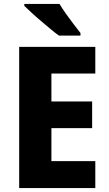

<svg xmlns="http://www.w3.org/2000/svg" viewBox="-20 -951 552 971"><path d="M462 0H77V-714H462V-579H240V-438H446V-303H240V-136H462ZM281 -931Q294 -909 313.5 -881.5Q333 -854 353 -828Q373 -802 387 -784V-771H278Q261 -783 237 -803Q213 -823 187 -845Q161 -867 139 -887.5Q117 -908 103 -921V-931Z"/></svg>

Font: Noto Sans Telugu SemiCondensed ExtraBold
Style: Regular
Weight: 800
Width: 4
Designer: Jelle Bosma - Monotype Design Team
Foundry: Monotype Imaging Inc.
Version: Version 2.005; ttfautohint (v1.8.4.7-5d5b)